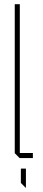

<svg xmlns="http://www.w3.org/2000/svg" viewBox="-20 -750 206 911"><path d="M73 0 50 -23V-730H74V-24H136V0ZM102 141 79 118V50H103V141Z"/></svg>

Font: Foldit Thin Thin
Style: Regular
Weight: 250
Version: Version 1.003